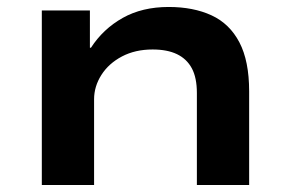

<svg xmlns="http://www.w3.org/2000/svg" viewBox="-20 -531 834 551"><path d="M100 0V-501H238V-394H241Q276 -448 332 -479.5Q388 -511 464 -511Q535 -511 587 -487Q639 -463 667 -409.5Q695 -356 695 -269V0H545V-264Q545 -308 530.5 -335Q516 -362 488 -375.5Q460 -389 418 -389Q368 -389 330 -369Q292 -349 271 -316Q250 -283 250 -246V0Z"/></svg>

Font: Nunito Sans 7pt Expanded
Style: Bold
Weight: 700
Width: 7
Designer: Vernon Adams
Foundry: Vernon Adams
Version: Version 3.101;gftools[0.9.27]